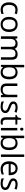

<svg xmlns="http://www.w3.org/2000/svg" viewBox="2706 -3506 810 6262"><g transform="rotate(90 3111.0 -375.0)"><path d="M140.1 -265.1Q140.1 -166 180.2 -113.5Q220.2 -61 292.2 -61Q364.3 -61 435.1 -89.8V-18.1Q380.4 9.8 299.8 9.8Q183.6 9.8 119.6 -61.5Q56.2 -132.8 56.2 -265.6Q56.2 -398.4 120.6 -471.7Q185.5 -544.9 305.2 -544.9Q386.2 -544.9 442.9 -517.1L418 -448.2Q356 -472.7 303.2 -472.7Q140.1 -472.7 140.1 -265.1Z M775.9 -475.6Q615.2 -475.6 615.2 -268.1Q615.2 -165.5 656.2 -111.8Q697.3 -58.1 777.3 -58.1Q856.4 -57.6 897.5 -111.3Q938.5 -165 939 -267.6Q938.5 -370.1 897.5 -422.9Q856.4 -475.6 775.9 -475.6ZM531.2 -268.1Q531.2 -398.4 596.7 -471.7Q662.1 -544.9 776.4 -544.9Q890.6 -544.9 957 -470.7Q1023.4 -396.5 1022.9 -266.6Q1022.9 -136.7 957 -63.5Q891.1 9.8 774.9 9.8Q772.9 9.8 771 9.8Q665 9.8 598.1 -65.4Q531.2 -140.6 531.2 -261.2Q531.2 -264.6 531.2 -268.1Z M1847.7 -348.1Q1847.7 -475.6 1735.4 -475.6Q1659.7 -475.6 1623.5 -432.6Q1587.4 -389.6 1587.4 -298.8V0H1506.3V-348.1Q1506.3 -413.1 1479 -444.3Q1451.7 -475.6 1393.6 -475.6Q1316.9 -475.6 1281.7 -430.2Q1246.6 -384.8 1246.6 -280.8V0H1165.5V-535.2H1231.4L1244.6 -461.9H1248.5Q1271 -501 1313 -522.9Q1355 -544.9 1406.7 -544.9Q1531.7 -544.9 1570.8 -454.1H1574.7Q1598.1 -496.1 1644 -520.5Q1689.9 -544.9 1747.6 -544.9Q1839.4 -544.9 1884.3 -497.6Q1929.2 -450.2 1928.7 -349.1V0H1847.7Z M2335 -58.1Q2482.4 -58.1 2482.4 -269.5Q2482.4 -374 2445.8 -424.8Q2409.2 -475.6 2329.6 -475.6Q2250 -475.6 2213.4 -428.2Q2176.8 -380.9 2176.8 -268.6Q2176.8 -156.2 2214.4 -106.9Q2252 -58.1 2335 -58.1ZM2176.8 -759.8V-575.2Q2176.8 -516.1 2172.9 -463.9H2176.8Q2233.4 -543.9 2341.8 -543.9Q2450.2 -543.9 2508.8 -471.7Q2566.9 -399.4 2566.9 -267.6Q2566.4 -135.7 2507.8 -63Q2449.2 9.8 2341.8 9.8Q2234.4 9.8 2176.8 -68.8H2170.9L2153.8 0H2095.7V-759.8Z M2897.5 9.8Q2798.3 9.8 2750.5 -37.1Q2702.6 -84 2702.6 -185.1V-535.2H2784.7V-188Q2784.7 -122.1 2814.9 -89.8Q2845.2 -57.6 2907.7 -58.1Q2991.7 -58.6 3030.8 -104.5Q3069.8 -150.4 3069.3 -253.9V-535.2H3150.4V0H3083.5L3071.8 -71.8H3067.4Q3016.1 9.8 2897.5 9.8Z M3486.3 -476.6Q3365.2 -476.6 3365.2 -409.2Q3365.2 -387.7 3376 -372.6Q3386.7 -357.4 3411.1 -343.8Q3435.5 -330.1 3518.1 -299.8Q3600.6 -269.5 3634 -234.4Q3667.5 -199.2 3667.5 -146Q3667.5 -71.3 3611.6 -30.8Q3555.7 9.8 3452.4 9.8Q3349.1 9.8 3289.6 -23.9V-99.1Q3372.6 -57.1 3457.5 -57.1Q3589.4 -57.1 3589.4 -139.2Q3589.4 -170.4 3562.3 -192.6Q3535.2 -214.8 3458 -244.1Q3380.9 -273.4 3349.6 -293.9Q3288.1 -335 3288.1 -401.9Q3288.1 -468.8 3341.3 -506.8Q3394.5 -544.9 3483.9 -544.9Q3573.2 -544.9 3656.2 -509.8L3627.4 -443.8Q3547.9 -476.6 3486.3 -476.6Z M3885.7 -535.2H4041V-472.2H3885.7V-157.2Q3885.7 -109.4 3908.4 -83.3Q3931.2 -57.1 3970.7 -57.1Q4010.3 -57.1 4044.9 -66.9V-4.4Q4033.2 1.5 4006.8 5.6Q3980.5 9.8 3960 9.8Q3804.7 9.8 3804.7 -153.8V-472.2H3728V-511.2L3804.7 -544.9L3838.9 -659.2H3885.7Z M4232.9 0H4151.9V-535.2H4232.9ZM4192.4 -733.9Q4213.4 -733.9 4227.1 -720.2Q4240.7 -706.5 4240.7 -680.2Q4240.7 -653.3 4227.1 -639.6Q4213.4 -626 4192.4 -626Q4171.4 -626 4158.2 -639.6Q4145 -653.3 4145 -680.7Q4145 -707 4158.2 -720.7Q4171.4 -734.4 4192.4 -733.9Z M4644 -58.1Q4791.5 -58.1 4791.5 -269.5Q4791.5 -374 4754.9 -424.8Q4718.3 -475.6 4638.7 -475.6Q4559.1 -475.6 4522.5 -428.2Q4485.8 -380.9 4485.8 -268.6Q4485.8 -156.2 4523.4 -106.9Q4561 -58.1 4644 -58.1ZM4485.8 -759.8V-575.2Q4485.8 -516.1 4481.9 -463.9H4485.8Q4542.5 -543.9 4650.9 -543.9Q4759.3 -543.9 4817.9 -471.7Q4876 -399.4 4876 -267.6Q4875.5 -135.7 4816.9 -63Q4758.3 9.8 4650.9 9.8Q4543.5 9.8 4485.8 -68.8H4480L4462.9 0H4404.8V-759.8Z M5098.6 0H5017.6V-759.8H5098.6Z M5606.4 -318.8Q5606.4 -395 5572.3 -435.8Q5538.1 -476.6 5474.4 -476.6Q5410.6 -476.6 5372.1 -435.1Q5333.5 -393.6 5326.7 -318.8ZM5634.8 -478Q5693.4 -413.1 5693.4 -304.2V-252.9H5324.7Q5327.1 -159.2 5372.1 -110.1Q5417 -61 5501.5 -61Q5585.9 -61 5669.9 -97.2V-24.9Q5590.3 9.8 5496.6 9.8Q5377.9 9.8 5309.1 -62.5Q5240.7 -135.3 5240.7 -264.2Q5240.7 -393.1 5304.4 -469Q5368.2 -544.9 5472.4 -544.9Q5576.7 -544.9 5634.8 -478Z M5995.6 -476.6Q5874.5 -476.6 5874.5 -409.2Q5874.5 -387.7 5885.3 -372.6Q5896 -357.4 5920.4 -343.8Q5944.8 -330.1 6027.3 -299.8Q6109.9 -269.5 6143.3 -234.4Q6176.8 -199.2 6176.8 -146Q6176.8 -71.3 6120.8 -30.8Q6064.9 9.8 5961.7 9.8Q5858.4 9.8 5798.8 -23.9V-99.1Q5881.8 -57.1 5966.8 -57.1Q6098.6 -57.1 6098.6 -139.2Q6098.6 -170.4 6071.5 -192.6Q6044.4 -214.8 5967.3 -244.1Q5890.1 -273.4 5858.9 -293.9Q5797.4 -335 5797.4 -401.9Q5797.4 -468.8 5850.6 -506.8Q5903.8 -544.9 5993.2 -544.9Q6082.5 -544.9 6165.5 -509.8L6136.7 -443.8Q6057.1 -476.6 5995.6 -476.6Z"/></g></svg>

Font: OpenSansHebrew-Regular
Style: Regular
Weight: 400
Foundry: Ascender Corporation, Yanek Iontef
Version: Version 2.001;PS 002.001;hotconv 1.0.70;makeotf.lib2.5.58329